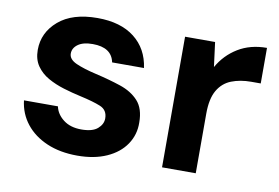

<svg xmlns="http://www.w3.org/2000/svg" viewBox="-61 -607 1044 718"><g transform="rotate(10 460.5 -248.0)"><path d="M270 12Q204 12 154 -9.5Q104 -31 74 -69Q44 -107 38 -157H167Q173 -128 199.5 -107.5Q226 -87 268 -87Q310 -87 329.5 -104Q349 -121 349 -143Q349 -175 321 -186.5Q293 -198 243 -209Q211 -216 178 -226Q145 -236 117.5 -251.5Q90 -267 73 -291.5Q56 -316 56 -352Q56 -418 108.5 -463Q161 -508 256 -508Q344 -508 396.5 -467Q449 -426 459 -354H338Q327 -409 255 -409Q219 -409 199.5 -395Q180 -381 180 -360Q180 -338 209 -325Q238 -312 286 -301Q338 -289 381.5 -274.5Q425 -260 451 -231.5Q477 -203 477 -150Q478 -104 453 -67Q428 -30 381 -9Q334 12 270 12Z M590 0V-496H704L716 -403Q743 -451 789.5 -479.5Q836 -508 899 -508V-373H863Q821 -373 788 -360Q755 -347 736.5 -315Q718 -283 718 -226V0Z"/></g></svg>

Font: DeepMind Sans
Style: Bold
Weight: 700
Designer: Jonny Pinhorn / Modifications: Colophon Foundry
Foundry: Colophon Foundry
Version: Version 1.002; ttfautohint (v1.8.2)